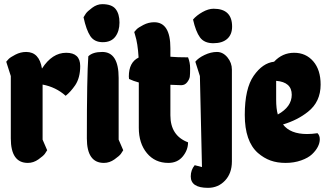

<svg xmlns="http://www.w3.org/2000/svg" viewBox="-20 -784 1579 924"><path d="M114 0Q32 0 32 -118V-418L10 -487Q14 -492 21.5 -500Q29 -508 54 -521Q79 -534 106 -534Q169 -534 182 -454Q231 -530 298.5 -530Q366 -530 366 -466Q366 -410 342 -374Q320 -342 296 -323Q249 -365 185 -377V-112L207 -61Q203 -54 196 -44Q189 -34 165 -17Q141 0 114 0Z M480 0Q398 0 398 -118Q398 -418 405 -513Q426 -534 472 -534Q551 -534 551 -409V-112L573 -61Q569 -54 562 -44Q555 -34 531 -17Q507 0 480 0ZM382 -701Q386 -708 393 -718.5Q400 -729 423.5 -746.5Q447 -764 472 -764Q518 -764 536.5 -740.5Q555 -717 555 -675.5Q555 -634 535 -607.5Q515 -581 474.5 -581Q434 -581 414.5 -610.5Q395 -640 382 -701Z M885 -508Q895 -483 895 -455.5Q895 -428 893.5 -415.5Q892 -403 881 -388.5Q870 -374 852 -374Q834 -374 800 -376V-229Q800 -131 885 -99Q885 -62 859.5 -31Q834 0 790 0Q726 0 687 -47Q648 -94 648 -169V-387Q622 -394 601 -404L600 -416Q600 -484 647 -507Q643 -576 630 -616L626 -630Q630 -635 637.5 -643Q645 -651 670 -664Q695 -677 722 -677Q800 -677 800 -552V-511Q832 -508 885 -508Z M1096 -449V-7Q1096 50 1063 85Q1030 120 981 120Q898 120 898 65Q898 34 917 11L952 20L942 -418L920 -487Q934 -505 964.5 -519.5Q995 -534 1024 -534Q1053 -534 1074.5 -508Q1096 -482 1096 -449ZM909 -690Q926 -710 954.5 -726Q983 -742 1008 -742Q1097 -742 1097 -656Q1097 -618 1073.5 -597Q1050 -576 1006.5 -576Q963 -576 942.5 -604Q922 -632 909 -690Z M1508 -143Q1519 -132 1519 -114Q1519 -96 1509.5 -77.5Q1500 -59 1481.5 -41.5Q1463 -24 1429 -12Q1395 0 1354.5 0Q1314 0 1282 -11.5Q1250 -23 1221 -48Q1158 -104 1158 -231Q1158 -358 1201 -419.5Q1244 -481 1299 -487Q1339 -530 1395.5 -530Q1452 -530 1487.5 -489Q1523 -448 1523 -377Q1523 -294 1462 -246Q1412 -206 1342 -185Q1377 -139 1458 -139Q1481 -139 1508 -143ZM1384 -328Q1384 -389 1309 -395V-305Q1309 -260 1317 -233Q1384 -270 1384 -328Z"/></svg>

Font: Chela One
Style: Regular
Weight: 400
Designer: Miguel Hernandez
Foundry: LatinoType
Version: Version 1.001